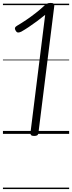

<svg xmlns="http://www.w3.org/2000/svg" viewBox="-20 -910 490 1305"><path d="M212 14Q197 14 191.5 8.5Q186 3 187 -7L287 -809Q260 -787 231 -765.5Q202 -744 175 -726Q148 -708 125 -695Q113 -689 103.5 -689Q94 -689 87 -701Q79 -714 82.5 -722Q86 -730 99 -737Q128 -754 159 -775Q190 -796 221.5 -820.5Q253 -845 283 -873Q291 -881 296.5 -884Q302 -887 308.5 -888.5Q315 -890 325 -890Q339 -890 344.5 -885Q350 -880 349 -870L241 -5Q240 5 233.5 9.5Q227 14 212 14ZM0 365H450V375H0ZM0 -20H450V0H0ZM0 -505H450V-500H0ZM0 -885H450V-875H0Z"/></svg>

Font: Playwrite GB S Guides
Style: Italic
Weight: 400
Italic angle: -7.01216°
Designer: Veronika Burian, José Scaglione
Foundry: TypeTogether
Version: Version 1.002